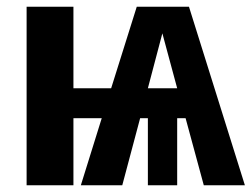

<svg xmlns="http://www.w3.org/2000/svg" viewBox="-20 -550 747 570"><path d="M531 -199H506V0H419V-199H396L343 0H220L282 -199H198V0H59V-530H198V-288H310L386 -530H541L707 0H585ZM506 -288 462 -451 419 -288Z"/></svg>

Font: Fira Sans Condensed SemiBold
Style: Regular
Weight: 600
Width: 3
Designer: bBox Type GmbH & Carrois Corporate GbR & Edenspiekermann AG
Foundry: bBox Type GmbH & Carrois Corporate GbR & Edenspiekermann AG
Version: Version 4.301